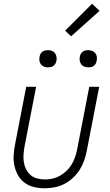

<svg xmlns="http://www.w3.org/2000/svg" viewBox="-20 -994 590 1026"><path d="M219 12Q189 12 161.5 5.5Q134 -1 112 -17Q90 -33 76.5 -57Q63 -81 57 -108.5Q51 -136 53 -165.5Q55 -195 61 -225L120 -530H173L112 -216Q108 -194 106 -172Q104 -150 107 -129.5Q110 -109 119 -90.5Q128 -72 143 -59Q158 -46 178.5 -40.5Q199 -35 221 -35Q241 -35 261 -39.5Q281 -44 300 -54.5Q319 -65 335.5 -81Q352 -97 363 -115.5Q374 -134 381 -154Q388 -174 392 -194L457 -530H510L443 -185Q438 -160 429 -134.5Q420 -109 405 -85.5Q390 -62 368.5 -42.5Q347 -23 322.5 -10.5Q298 2 271.5 7Q245 12 219 12ZM452 -634Q440 -634 430 -638Q420 -642 414 -650.5Q408 -659 406 -670Q404 -681 407 -693Q408 -700 412.5 -707Q417 -714 423 -718.5Q429 -723 436.5 -724.5Q444 -726 452 -726Q463 -726 473 -722Q483 -718 489.5 -709.5Q496 -701 497.5 -690Q499 -679 496 -667Q495 -660 491 -653Q487 -646 480.5 -641.5Q474 -637 466.5 -635.5Q459 -634 452 -634ZM236 -634Q225 -634 215 -638Q205 -642 198.5 -650.5Q192 -659 190.5 -670Q189 -681 192 -693Q193 -700 197 -707Q201 -714 207.5 -718.5Q214 -723 221.5 -724.5Q229 -726 236 -726Q248 -726 258 -722Q268 -718 274 -709.5Q280 -701 282 -690Q284 -679 281 -667Q280 -660 275.5 -653Q271 -646 265 -641.5Q259 -637 251.5 -635.5Q244 -634 236 -634ZM360 -800 328 -830 472 -974 512 -936Z"/></svg>

Font: Lode Dark Term
Style: Italic
Weight: 400
Italic angle: -11°
Monospace: yes
Designer: Belleve Invis
Foundry: Belleve Invis
Version: Version 29.2.0